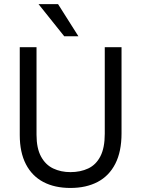

<svg xmlns="http://www.w3.org/2000/svg" viewBox="-20 -903 685 931"><path d="M488 -254.5V-674H569.3V-256.3Q569.3 -167.8 539.1 -108.9Q509 -50 453.4 -20.8Q397.8 8.4 321.4 8.4Q245.3 8.4 190.4 -20.4Q135.5 -49.2 105.7 -106.6Q75.8 -164.1 75.8 -248.5V-674H157.1V-249.5Q157.1 -184.1 178.9 -144Q200.6 -103.8 238 -86.1Q275.4 -68.4 321.4 -68.4Q370.2 -68.4 407.9 -86.2Q445.7 -104 466.8 -145.1Q488 -186.1 488 -254.5ZM261.5 -883 360.1 -727.3H291.3L166.8 -883Z"/></svg>

Font: Hind Variable Light
Style: Regular
Weight: 300
Designer: Manushi Parikh, Satya Rajpurohit
Foundry: Indian Type Foundry
Version: Version 3.000